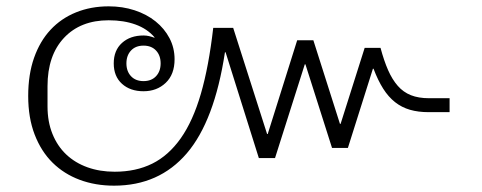

<svg xmlns="http://www.w3.org/2000/svg" viewBox="-20 -574 1521 606"><path d="M340 12Q281 12 231.5 -6.5Q182 -25 146 -60.5Q110 -96 89.5 -149Q69 -202 69 -271Q69 -339 87.5 -391.5Q106 -444 139.5 -480Q173 -516 220 -535Q267 -554 323 -554Q367 -554 405 -541.5Q443 -529 471 -506.5Q499 -484 515 -453.5Q531 -423 531 -387Q531 -339 503 -312.5Q475 -286 433 -286Q391 -286 365 -309.5Q339 -333 339 -374Q339 -415 365 -438.5Q391 -462 433 -462Q442 -462 450.5 -460Q459 -458 467 -455L468 -456Q445 -483 408 -496.5Q371 -510 323 -510Q234 -510 182 -454.5Q130 -399 130 -302V-238Q130 -190 145.5 -151.5Q161 -113 189 -86.5Q217 -60 256 -46Q295 -32 342 -32Q409 -32 460.5 -57.5Q512 -83 550.5 -137.5Q589 -192 614 -278Q639 -364 653 -486H716L823 -151H825L918 -447H969L1053 -183H1055L1131 -423H1181Q1192 -382 1205 -352.5Q1218 -323 1235.5 -303Q1253 -283 1277 -273.5Q1301 -264 1334 -264H1399V-220H1333Q1300 -220 1274 -227.5Q1248 -235 1227 -251.5Q1206 -268 1189.5 -294Q1173 -320 1159 -357H1157L1078 -107H1028L944 -371H942L848 -75H797L692 -409H690Q657 -192 569.5 -90Q482 12 340 12ZM433 -318Q458 -318 472.5 -333.5Q487 -349 487 -374Q487 -399 472.5 -414.5Q458 -430 433 -430Q408 -430 393.5 -414.5Q379 -399 379 -374Q379 -349 393.5 -333.5Q408 -318 433 -318Z"/></svg>

Font: IBM Plex Sans Thai Looped Light
Style: Regular
Weight: 300
Designer: Mike Abbink, Paul van der Laan, Pieter van Rosmalen, Ben Mitchell, Mark Frömberg
Foundry: Bold Monday
Version: Version 1.1